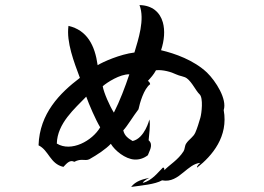

<svg xmlns="http://www.w3.org/2000/svg" viewBox="-20 -753 1040 757"><path d="M862 -319C876 -362 831 -433 796 -467C744 -516 670 -542 615 -555C628 -594 631 -633 622 -665C611 -704 581 -732 530 -733C552 -676 525 -597 510 -546C453 -539 386 -509 365 -496C354 -575 323 -634 250 -651C241 -587 272 -508 295 -446C216 -386 136 -306 132 -180C173 -160 177 -107 230 -95C244 -110 256 -124 273 -115C301 -130 314 -117 332 -125C364 -143 397 -165 417 -186C433 -159 474 -126 510 -124C528 -123 546 -128 563 -141C567 -155 587 -182 566 -200C567 -213 574 -263 569 -282C569 -282 551 -208 503 -197C486 -207 471 -217 466 -239C483 -257 505 -295 526 -322C531 -346 547 -403 572 -421C571 -430 563 -434 563 -434C575 -447 586 -459 595 -476C622 -479 656 -469 674 -460C688 -453 707 -452 717 -444C738 -428 752 -395 767 -381C782 -367 775 -306 770 -289C764 -269 758 -248 750 -230C742 -212 725 -204 714 -187C708 -178 709 -165 704 -157C682 -122 649 -104 628 -82C628 -82 629 -94 622 -92C604 -75 580 -41 543 -32C546 -41 569 -52 569 -52C541 -46 515 -39 497 -16C539 -22 591 -26 619 -42C654 -35 680 -54 704 -74C725 -91 745 -109 770 -111C770 -111 755 -100 757 -92C817 -139 881 -215 862 -319ZM490 -460C473 -409 452 -354 429 -309C413 -334 389 -388 385 -413C402 -428 453 -461 490 -460ZM375 -251C344 -198 261 -152 204 -187C206 -267 275 -325 320 -372C331 -341 357 -281 375 -251Z"/></svg>

Font: Yuji Syuku Std R
Style: Regular
Weight: 400
Designer: Kataoka Yuji
Foundry: Kinuta Font Factory
Version: Version 3.000;hotconv 1.0.111;makeotfexe 2.5.65597